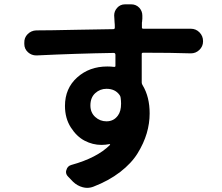

<svg xmlns="http://www.w3.org/2000/svg" viewBox="-20 -823 1040 899"><path d="M403.3 -329.1Q403.3 -295.9 425.8 -275.4Q448.2 -254.9 478.5 -254.9Q512.7 -254.9 532.2 -282.2Q546.9 -301.8 546.9 -337.9Q546.9 -350.6 544.9 -365.2Q543.9 -373 540 -377.9Q519.5 -407.2 478.5 -407.2Q448.2 -407.2 425.8 -386.7Q403.3 -366.2 403.3 -329.1ZM873 -688.5Q897.5 -688.5 914.1 -671.4Q930.7 -654.3 930.7 -630.9V-628.9Q930.7 -605.5 913.1 -588.9Q896.5 -573.2 874 -573.2Q873 -573.2 872.1 -573.2Q783.2 -576.2 650.4 -576.2Q642.6 -576.2 643.6 -568.4Q643.6 -521.5 643.6 -436.5Q643.6 -429.7 648.4 -422.9Q680.7 -369.1 680.7 -292Q680.7 -245.1 667 -198.7Q653.3 -152.3 624.5 -105.5Q595.7 -58.6 542.5 -17.6Q489.3 23.4 418 50.8Q403.3 56.6 387.7 56.6Q377.9 56.6 367.2 53.7Q341.8 46.9 322.3 28.3L298.8 3.9Q289.1 -5.9 289.1 -17.6Q289.1 -22.5 291 -27.3Q295.9 -45.9 314.5 -50.8Q434.6 -84 495.1 -144.5Q496.1 -145.5 495.1 -147Q494.1 -148.4 493.2 -148.4Q473.6 -144.5 455.1 -144.5Q414.1 -144.5 376.5 -164.1Q338.9 -183.6 311.5 -226.6Q284.2 -269.5 284.2 -327.1Q284.2 -409.2 341.3 -460.4Q398.4 -511.7 482.4 -511.7Q499 -511.7 513.7 -509.8Q521.5 -508.8 520.5 -516.6V-567.4Q519.5 -575.2 512.7 -575.2Q335.9 -572.3 152.3 -563.5Q151.4 -563.5 149.4 -563.5Q127.9 -563.5 111.3 -578.1Q93.8 -593.8 93.8 -617.2V-622.1Q92.8 -646.5 109.4 -663.1Q126 -679.7 149.4 -680.7Q210.9 -680.7 340.3 -683.6Q469.7 -686.5 510.7 -686.5Q517.6 -686.5 517.6 -694.3Q517.6 -710.9 516.6 -716.8L514.6 -751Q514.6 -770.5 528.3 -786.1Q543 -802.7 565.4 -802.7H594.7Q617.2 -802.7 632.8 -786.1Q646.5 -770.5 646.5 -750Q646.5 -748 646.5 -735.4Q645.5 -729.5 645.5 -724.6Q645.5 -719.7 644.5 -717.8Q644.5 -714.8 644.5 -707Q644.5 -699.2 644.5 -695.3Q643.6 -688.5 651.4 -688.5Q681.6 -688.5 760.7 -688.5Q824.2 -688.5 859.4 -688.5Q867.2 -688.5 873 -688.5Z"/></svg>

Font: Gen Jyuu Gothic Bold
Style: Bold
Weight: 700
Designer: [Source Han Sans]
Ryoko NISHIZUKA  (kana & ideographs); Paul D. Hunt (Latin, Greek & Cyrillic); Wenlong ZHANG  (bopomofo
Version: Version 1.002.20150607